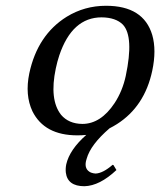

<svg xmlns="http://www.w3.org/2000/svg" viewBox="-20 -459 555 665"><path d="M383.3 129.9Q325.2 184.6 272.5 186Q213.9 186 208 138.7Q206.5 125 209.5 109.9Q221.2 59.1 278.8 8.3Q264.2 9.8 248 9.8Q133.8 9.8 92.3 -73.7Q65.9 -129.9 81.5 -205.1Q109.9 -337.9 210.9 -400.9Q272.9 -439 347.2 -439Q477.1 -439 507.3 -337.9Q522.5 -285.2 507.3 -213.9Q481 -90.3 385.3 -29.3Q372.1 -21 359.4 -14.6Q293.9 42 280.3 90.3Q278.8 95.2 277.8 99.1Q271.5 127.9 294.9 138.7Q302.7 141.6 311 142.1Q336.4 141.1 370.1 111.8L373 112.8ZM332 -398.9Q230 -398.9 185.5 -267.6Q178.2 -245.6 173.3 -222.2Q150.4 -113.8 191.4 -61.5Q217.8 -30.3 265.1 -29.8Q329.1 -29.8 377 -102.1Q404.3 -144 415.5 -195.8Q444.3 -332 405.8 -373.5Q381.3 -398.4 332 -398.9Z"/></svg>

Font: Linux Biolinum Slanted O
Style: Slanted
Weight: 400
Designer: Philipp H. Poll
Foundry: Philipp H. Poll
Version: Version 1.0.4